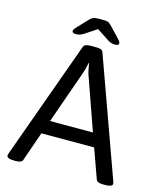

<svg xmlns="http://www.w3.org/2000/svg" viewBox="-125 -943 863 1034"><g transform="rotate(15 306.5 -426.0)"><path d="M12 -15Q12 -20 15 -29L252 -686Q258 -702 292 -702H321Q357 -702 361 -686L598 -28Q601 -21 601 -15Q601 2 558 2H550Q515 2 510 -14L451 -178H157L100 -14Q95 2 60 2H55Q12 2 12 -15ZM424 -254 319 -552Q314 -568 307 -610H305Q297 -570 290 -552L185 -254ZM177 -753Q177 -758 179.5 -762.5Q182 -767 191 -777L243 -832Q255 -845 265.5 -849.5Q276 -854 297 -854H317Q340 -854 348.5 -850.5Q357 -847 371 -832L421 -779Q432 -768 434.5 -763Q437 -758 437 -753Q437 -742 415 -742Q393 -742 374 -755L307 -799L243 -757Q221 -742 199 -742Q177 -742 177 -753Z"/></g></svg>

Font: Asap-Regular
Style: Regular
Weight: 400
Designer: Pablo Cosgaya
Foundry: Omnibus-Type
Version: Version 2.000; ttfautohint (v1.8)